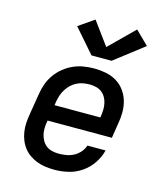

<svg xmlns="http://www.w3.org/2000/svg" viewBox="-117 -873 834 969"><g transform="rotate(15 300.0 -388.0)"><path d="M259 8Q235 8 212 5Q189 2 167.5 -6Q146 -14 128 -26.5Q110 -39 96.5 -56Q83 -73 74.5 -94Q66 -115 62.5 -137.5Q59 -160 60.5 -184Q62 -208 66 -231L84 -341Q88 -368 97.5 -394.5Q107 -421 124 -445Q141 -469 164 -487.5Q187 -506 213 -517.5Q239 -529 267 -533.5Q295 -538 321 -538Q352 -538 382.5 -532Q413 -526 438 -511Q463 -496 480.5 -472.5Q498 -449 506.5 -420.5Q515 -392 515 -361Q515 -330 509 -299L497 -223H161L160 -217Q157 -200 156.5 -182Q156 -164 160 -148Q164 -132 172.5 -117.5Q181 -103 194 -93.5Q207 -84 224 -80Q241 -76 259 -76Q278 -76 298 -79.5Q318 -83 336 -92.5Q354 -102 368 -118Q382 -134 388 -153H483Q474 -117 452.5 -85Q431 -53 399 -31Q367 -9 330.5 -0.5Q294 8 259 8ZM175 -307H414L415 -313Q418 -330 418.5 -347.5Q419 -365 415.5 -381.5Q412 -398 404 -412Q396 -426 383 -436Q370 -446 353.5 -450Q337 -454 320 -454Q303 -454 286 -451Q269 -448 253 -440Q237 -432 224 -419.5Q211 -407 201.5 -392Q192 -377 186.5 -360.5Q181 -344 178 -327ZM290 -598 182 -722 263 -778 351 -658 479 -784 548 -716 395 -598Z"/></g></svg>

Font: Iosevka Slab MdExObl
Style: Regular
Weight: 500
Width: 7
Italic angle: -9°
Monospace: yes
Designer: Belleve Invis
Foundry: Belleve Invis
Version: Version 11.1.1; ttfautohint (v1.8.3)